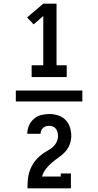

<svg xmlns="http://www.w3.org/2000/svg" viewBox="-20 -868 540 1056"><path d="M433 -310H67V-370H433ZM154 -444V-509H218V-780L165 -734L129 -772L218 -848H291V-509H347V-444ZM131 168V167Q131 150 132 132Q133 114 136.5 97Q140 80 146.5 63.5Q153 47 162.5 32Q172 17 184.5 4Q197 -9 211 -19.5Q225 -30 240.5 -38.5Q256 -47 269.5 -58.5Q283 -70 291 -86.5Q299 -103 299 -120Q299 -131 296.5 -141Q294 -151 287.5 -159.5Q281 -168 271 -172Q261 -176 251 -176Q242 -176 233 -173.5Q224 -171 217 -164.5Q210 -158 206.5 -149.5Q203 -141 203 -132H130Q130 -155 139 -176.5Q148 -198 165.5 -213.5Q183 -229 205.5 -235Q228 -241 251 -241Q275 -241 299 -233.5Q323 -226 340 -209Q357 -192 364.5 -168.5Q372 -145 372 -120Q372 -97 363.5 -74Q355 -51 339 -33.5Q323 -16 303.5 -2.5Q284 11 265.5 26.5Q247 42 232.5 61Q218 80 211 103H314V86H370V168Z"/></svg>

Font: Iosevka Curly Slab Medium
Style: Regular
Weight: 500
Monospace: yes
Designer: Belleve Invis
Foundry: Belleve Invis
Version: Version 22.1.2; ttfautohint (v1.8.4)